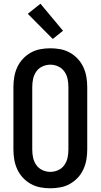

<svg xmlns="http://www.w3.org/2000/svg" viewBox="-20 -1002 540 1030"><path d="M250 8Q223 8 196 3Q169 -2 145 -15.5Q121 -29 102.5 -49Q84 -69 72.5 -94Q61 -119 56.5 -146Q52 -173 52 -200V-535Q52 -562 56.5 -589Q61 -616 72.5 -641Q84 -666 102.5 -686Q121 -706 145 -719.5Q169 -733 196 -738Q223 -743 250 -743Q277 -743 304 -738Q331 -733 355 -719.5Q379 -706 397.5 -686Q416 -666 427.5 -641Q439 -616 443.5 -589Q448 -562 448 -535V-200Q448 -173 443.5 -146Q439 -119 427.5 -94Q416 -69 397.5 -49Q379 -29 355 -15.5Q331 -2 304 3Q277 8 250 8ZM250 -80Q272 -80 292.5 -89.5Q313 -99 325.5 -117Q338 -135 342.5 -156.5Q347 -178 347 -200V-535Q347 -557 342.5 -578.5Q338 -600 325.5 -618Q313 -636 292.5 -645.5Q272 -655 250 -655Q228 -655 207.5 -645.5Q187 -636 174.5 -618Q162 -600 157.5 -578.5Q153 -557 153 -535V-200Q153 -178 157.5 -156.5Q162 -135 174.5 -117Q187 -99 207.5 -89.5Q228 -80 250 -80ZM263 -793 129 -928 197 -982 318 -837Z"/></svg>

Font: Iosevka Custom Semibold
Style: Regular
Weight: 600
Designer: Belleve Invis
Foundry: Belleve Invis
Version: Version 27.0.2; ttfautohint (v1.8.4)